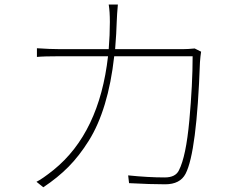

<svg xmlns="http://www.w3.org/2000/svg" viewBox="-20 -791 1040 820"><path d="M811.5 -584 838.9 -570.3Q835.9 -551.8 834 -525.4Q820.3 -140.6 772.5 -48.8Q749 -3.9 685.5 -3.9Q622.1 -3.9 531.2 -8.8L527.3 -42Q613.3 -33.2 683.6 -33.2Q729.5 -33.2 744.1 -63.5Q774.4 -122.1 788.6 -276.4Q802.7 -430.7 802.7 -550.8H467.8Q455.1 -436.5 427.7 -346.2Q400.4 -255.9 359.4 -190.4Q318.4 -125 272.5 -78.6Q226.6 -32.2 165 8.8L135.7 -14.6Q160.2 -26.4 209 -65.4Q404.3 -223.6 441.4 -550.8H237.3Q167 -550.8 137.7 -547.9V-585Q194.3 -581.1 236.3 -581.1H444.3Q449.2 -641.6 449.2 -697.3Q449.2 -742.2 444.3 -771.5H483.4Q479.5 -729.5 478.5 -698.2Q477.5 -654.3 471.7 -581.1H760.7Q782.2 -581.1 811.5 -584Z"/></svg>

Font: GenEi Gothic M ExtraLight
Style: Regular
Weight: 200
Designer: o_tamon (Modified); [Source Han Sans]
Ryoko NISHIZUKA  (kana & ideographs); Paul D. Hunt (Latin, Greek & Cyrillic); Wenl
Version: Version 1.1a;Original Version 1.004